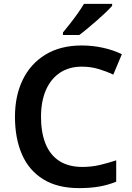

<svg xmlns="http://www.w3.org/2000/svg" viewBox="-20 -958 678 988"><path d="M387 10Q276 10 202.5 -35.5Q129 -81 93 -163.5Q57 -246 57 -357Q57 -465 97 -547.5Q137 -630 214 -677Q291 -724 401 -724Q455 -724 508.5 -712.5Q562 -701 607 -679L563 -574Q527 -591 487 -603Q447 -615 400 -615Q336 -615 289 -584Q242 -553 216.5 -495Q191 -437 191 -356Q191 -276 214.5 -218Q238 -160 285.5 -129.5Q333 -99 404 -99Q451 -99 493.5 -109Q536 -119 578 -133V-23Q536 -6 490.5 2Q445 10 387 10ZM557 -928Q545 -914 524 -894Q503 -874 478.5 -852.5Q454 -831 430.5 -811.5Q407 -792 388 -778H304V-791Q320 -810 340 -835.5Q360 -861 379.5 -888.5Q399 -916 412 -938H557Z"/></svg>

Font: Noto Sans Symbols SemiBold
Style: Regular
Weight: 600
Version: Version 2.002